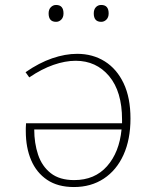

<svg xmlns="http://www.w3.org/2000/svg" viewBox="-20 -747 629 774"><path d="M291 -530Q354 -530 402.5 -499.5Q451 -469 478.5 -411Q506 -353 506 -269Q506 -185 478 -123Q450 -61 398.5 -27Q347 7 278 7Q213 7 170 -22Q127 -51 105.5 -101.5Q84 -152 84 -218Q84 -224 84 -231.5Q84 -239 85 -250H472Q472 -257 472 -265Q472 -378 420 -440Q368 -502 285 -502Q243 -502 195.5 -485.5Q148 -469 98 -435L83 -456Q138 -494 190.5 -512Q243 -530 291 -530ZM279 -21Q362 -21 411.5 -77Q461 -133 470 -225H118Q118 -170 133.5 -123.5Q149 -77 184.5 -49Q220 -21 279 -21ZM388 -659Q358 -659 358 -693Q358 -709 366.5 -718Q375 -727 388 -727Q418 -727 418 -693Q418 -677 409 -668Q400 -659 388 -659ZM206 -659Q176 -659 176 -693Q176 -709 185 -718Q194 -727 206 -727Q236 -727 236 -693Q236 -677 227 -668Q218 -659 206 -659Z"/></svg>

Font: Bitter ExtraLight
Style: Regular
Weight: 200
Designer: Sol Matas, and Bitter project Authors
Foundry: Sol Matas
Version: Version 2.001